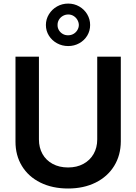

<svg xmlns="http://www.w3.org/2000/svg" viewBox="-20 -1045 763 1076"><path d="M524.9 -727.3H657V-252.1Q656.6 -174.7 619.7 -114.9Q582.7 -55 515.8 -21.8Q448.9 11.4 361.5 11.4Q273.4 11.4 206.3 -21.8Q139.2 -55 102.8 -114.9Q66.4 -174.7 66.8 -252.1V-727.3H198.2V-263.5Q198.2 -217.7 218 -182.2Q237.9 -146.7 275 -126.6Q312.1 -106.5 361.5 -106.5Q410.5 -106.5 447.4 -126.6Q484.4 -146.7 504.6 -182.2Q524.9 -217.7 524.9 -263.5ZM237.2 -904.8Q237.2 -937.1 254.1 -964.8Q271 -992.5 299.5 -1008.7Q328.1 -1024.9 362.2 -1024.9Q396 -1024.9 424.2 -1008.7Q452.4 -992.5 468.8 -964.8Q485.1 -937.1 485.1 -904.8Q485.1 -872.2 468.8 -845.2Q452.4 -818.2 424.2 -802.6Q396 -786.9 362.2 -786.9Q328.1 -786.9 299.5 -802.6Q271 -818.2 254.1 -845.2Q237.2 -872.2 237.2 -904.8ZM421.9 -904.8Q421.5 -920.1 413.7 -933.6Q405.9 -947.1 392.6 -955.4Q379.3 -963.8 362.9 -963.8Q345.9 -963.8 331.9 -955.6Q317.8 -947.4 310 -933.8Q302.2 -920.1 302.6 -904.8Q302.2 -889.6 310 -876.2Q317.8 -862.9 331.5 -854.9Q345.2 -846.9 362.2 -847.3Q378.6 -847.3 392 -855.1Q405.5 -862.9 413.5 -876.2Q421.5 -889.6 421.9 -904.8Z"/></svg>

Font: Riot Sans
Style: Bold
Weight: 600
Designer: Rasmus Andersson
Foundry: rsms
Version: Version 4.001